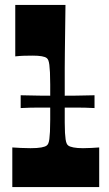

<svg xmlns="http://www.w3.org/2000/svg" viewBox="-20 -760 444 780"><path d="M30 0V-161Q47 -160 64.5 -159Q82 -158 104 -158Q132 -158 148 -161Q164 -164 170 -169Q174 -172 176.5 -178Q179 -184 180.5 -195Q182 -206 183 -225Q184 -244 184 -273.5Q184 -303 184 -345Q184 -387 184 -416.5Q184 -446 183 -465.5Q182 -485 180.5 -496.5Q179 -508 176.5 -514.5Q174 -521 170 -524Q164 -529 149.5 -531.5Q135 -534 113 -534Q93 -534 77 -533.5Q61 -533 42 -531V-740H246Q245 -670 244.5 -624Q244 -578 243.5 -545.5Q243 -513 243 -483Q243 -453 243 -416Q243 -379 243 -324Q243 -288 243 -262.5Q243 -237 244 -220.5Q245 -204 246.5 -194Q248 -184 250.5 -178Q253 -172 257 -169Q263 -164 278.5 -161Q294 -158 317 -158Q337 -158 352 -159Q367 -160 383 -161V0ZM64 -321V-373Q102 -372 139.5 -371.5Q177 -371 214 -371Q252 -371 289.5 -371.5Q327 -372 364 -373V-321Q327 -323 289.5 -323Q252 -323 214 -323Q177 -323 139 -323Q101 -323 64 -321Z"/></svg>

Font: Ojuju ExtraBold
Style: Regular
Weight: 800
Designer: Chisaokwu Joboson, Mirko Velimirovic
Foundry: Udi Foundry
Version: Version 1.000